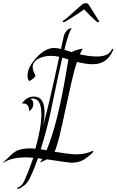

<svg xmlns="http://www.w3.org/2000/svg" viewBox="-60 -1009 724 1193"><path d="M59 163Q50 165 46 162Q42 158 49 157Q74 149 88 121Q99 98 114 60.5Q129 23 147 -29H146Q145 -28 144 -28Q143 -28 143 -29Q133 -30 122 -30.5Q111 -31 101 -31Q10 -31 -38 2L-40 0Q-10 -29 7.5 -45Q25 -61 32 -65Q66 -87 123 -87Q132 -87 141 -86.5Q150 -86 160 -85Q178 -149 187.5 -202.5Q197 -256 197 -299Q197 -399 140 -397Q137 -397 128 -394Q147 -388 147 -363Q147 -335 121 -318Q122 -338 113.5 -352Q105 -366 87 -366Q85 -366 82 -366Q79 -366 76 -365Q89 -385 107.5 -397Q126 -409 151 -409Q217 -409 217 -309Q217 -293 215 -273Q213 -253 209 -230Q248 -376 308 -656Q283 -662 258 -662Q217 -662 184 -647Q143 -627 143 -591Q143 -584 145 -576Q147 -568 151 -559L160 -541Q160 -525 121 -505Q111 -518 111 -539Q111 -591 167 -652Q223 -711 276 -711Q294 -711 319 -705L338 -792Q349 -813 357 -821Q368 -832 386 -835Q367 -810 340 -700L386 -685Q397 -694 434 -703Q445 -706 455 -706Q450 -700 445.5 -691Q441 -682 436 -671Q465 -665 491.5 -661.5Q518 -658 542 -658Q610 -658 630 -694Q637 -706 642 -706Q644 -704 644 -703Q644 -700 641 -694Q605 -610 517 -610Q496 -610 471.5 -613.5Q447 -617 418 -624Q405 -587 387.5 -512.5Q370 -438 346 -326Q325 -224 308.5 -159Q292 -94 279 -66Q323 -59 357 -54.5Q391 -50 416 -50Q446 -50 471 -56Q496 -62 517 -72Q520 -72 520 -70Q520 -58 466 -20Q431 2 387 2Q364 2 232 -19L192 0L190 -2Q194 -7 197 -12.5Q200 -18 203 -22L176 -26Q128 111 98 137Q66 162 59 163ZM229 -75Q297 -235 352 -563L365 -640L327 -651Q319 -619 300.5 -531.5Q282 -444 252 -301Q242 -255 227.5 -200Q213 -145 193 -81Q212 -79 229 -75ZM336 -871Q332 -871 330 -874Q328 -877 333 -881Q340 -884 358.5 -900Q377 -916 399 -935.5Q421 -955 437.5 -970Q454 -985 457 -986Q462 -989 474 -989Q483 -989 486 -986Q488 -985 497.5 -970Q507 -955 519.5 -935Q532 -915 542 -899Q552 -883 554 -881Q557 -880 557 -877Q556 -873 551.5 -871.5Q547 -870 543 -873Q542 -873 530 -884Q518 -895 503 -909.5Q488 -924 476.5 -936Q465 -948 463 -951Q459 -947 440.5 -935Q422 -923 400 -908.5Q378 -894 360.5 -883.5Q343 -873 341 -873Q337 -871 336 -871Z"/></svg>

Font: Lavishly Yours
Style: Regular
Weight: 400
Designer: Robert E. Leuschke
Foundry: Robert E. Leuschke
Version: Version 1.010; ttfautohint (v1.8.3)